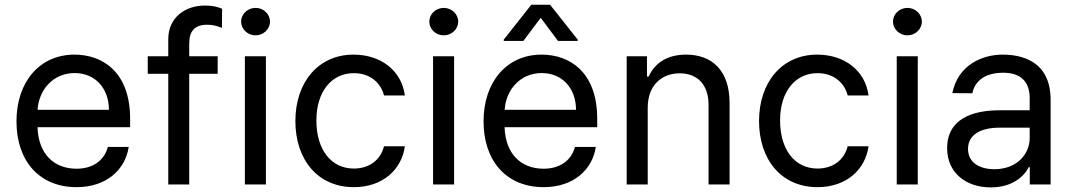

<svg xmlns="http://www.w3.org/2000/svg" viewBox="-20 -785 4566 817"><path d="M305.8 11.4C432.5 11.4 513.1 -62.5 527.7 -159.8H438.9C423.7 -101.6 374.6 -67.1 305.8 -67.1C209.5 -67.1 143.5 -129.6 139.6 -243.6H533.7V-279.5C533.7 -481.2 413.7 -552.6 297.2 -552.6C148.4 -552.6 50.1 -436.4 50.1 -268.5C50.1 -100.5 147 11.4 305.8 11.4ZM139.9 -317.8C144.9 -400.6 204.2 -474.1 297.6 -474.1C386.4 -474.1 443.5 -407.7 443.5 -317.8Z M906.2 -545.5H785.2V-599.4C785.2 -652 807.5 -679.7 861.9 -679.7C885.7 -679.7 900.6 -675.4 924.4 -666.5L925.1 -747.9C900.9 -757.5 882.1 -761.4 851.6 -761.4C771.3 -761.4 696 -713.4 696 -617.9V-545.5H608.7V-470.9H696V0H785.2V-470.9H906.2Z M1022 0H1111.5V-545.5H1022ZM1006 -693.2C1006 -660.9 1033.7 -634.6 1067.5 -634.6C1101.2 -634.6 1128.9 -660.9 1128.9 -693.2C1128.9 -725.1 1101.2 -751.4 1067.5 -751.4C1033.7 -751.4 1006 -725.1 1006 -693.2Z M1485.8 11.4C1608.7 11.4 1689.3 -63.6 1702.8 -162.6H1614C1599.1 -103 1550.1 -67.8 1485.8 -67.8C1388.8 -67.8 1326.3 -148.1 1326.3 -272.7C1326.3 -394.5 1390.3 -473.7 1485.8 -473.7C1558.2 -473.7 1601.6 -429 1614 -378.9H1702.8C1689.3 -483.3 1601.9 -552.6 1484.4 -552.6C1335.2 -552.6 1236.9 -436.1 1236.9 -269.9C1236.9 -106.5 1331.3 11.4 1485.8 11.4Z M1822.8 0H1912.3V-545.5H1822.8ZM1806.8 -693.2C1806.8 -660.9 1834.5 -634.6 1868.3 -634.6C1902 -634.6 1929.7 -660.9 1929.7 -693.2C1929.7 -725.1 1902 -751.4 1868.3 -751.4C1834.5 -751.4 1806.8 -725.1 1806.8 -693.2Z M2293.3 11.4C2420.1 11.4 2500.7 -62.5 2515.3 -159.8H2426.5C2411.2 -101.6 2362.2 -67.1 2293.3 -67.1C2197.1 -67.1 2131 -129.6 2127.1 -243.6H2521.3V-279.5C2521.3 -481.2 2401.3 -552.6 2284.8 -552.6C2136 -552.6 2037.6 -436.4 2037.6 -268.5C2037.6 -100.5 2134.6 11.4 2293.3 11.4ZM2123.6 -610.8H2207L2280.9 -709.2L2354.4 -610.8H2438.2V-616.5L2320.7 -764.9H2240.8L2123.6 -616.5ZM2127.5 -317.8C2132.5 -400.6 2191.8 -474.1 2285.2 -474.1C2373.9 -474.1 2431.1 -407.7 2431.1 -317.8Z M2736.2 -327.1C2736.2 -420.1 2793.7 -473 2872.5 -473C2948.9 -473 2995 -423.3 2995 -339.1V0H3084.5V-346.6C3084.5 -484.7 3010.3 -552.6 2899.5 -552.6C2817.1 -552.6 2765.6 -515.3 2740.1 -459.2H2733V-545.5H2646.7V0H2736.2Z M3458.8 11.4C3581.7 11.4 3662.3 -63.6 3675.8 -162.6H3587C3572.1 -103 3523.1 -67.8 3458.8 -67.8C3361.9 -67.8 3299.4 -148.1 3299.4 -272.7C3299.4 -394.5 3363.3 -473.7 3458.8 -473.7C3531.2 -473.7 3574.6 -429 3587 -378.9H3675.8C3662.3 -483.3 3574.9 -552.6 3457.4 -552.6C3308.2 -552.6 3209.9 -436.1 3209.9 -269.9C3209.9 -106.5 3304.3 11.4 3458.8 11.4Z M3795.8 0H3885.3V-545.5H3795.8ZM3779.8 -693.2C3779.8 -660.9 3807.5 -634.6 3841.3 -634.6C3875 -634.6 3902.7 -660.9 3902.7 -693.2C3902.7 -725.1 3875 -751.4 3841.3 -751.4C3807.5 -751.4 3779.8 -725.1 3779.8 -693.2Z M4196 12.4C4290.1 12.4 4339.8 -37.3 4357.6 -73.9H4361.9V0H4450.6V-360.1C4450.6 -529.8 4320.7 -552.6 4246.4 -552.6C4160.2 -552.6 4056.8 -509.2 4032.3 -388.8L4117.5 -388.1C4128.6 -441.1 4171.5 -475.5 4249.3 -475.5C4324.2 -475.5 4361.5 -436.1 4361.5 -368.3V-315.7H4233.3C4118.6 -315.7 4010.3 -279.5 4010.3 -154.5C4010.3 -47.9 4092.3 12.4 4196 12.4ZM4099.1 -151.3C4099.1 -213.4 4154.8 -241.5 4233.3 -241.8H4361.5V-197.1C4361.5 -130 4307.9 -65 4211.3 -65C4146.3 -65 4099.1 -94.5 4099.1 -151.3Z"/></svg>

Font: Margiela Sans Text
Style: Regular
Weight: 400
Designer: Stefan Endress, Andreas Faust
Version: Version 1.100;FEAKit 1.0